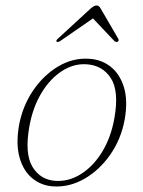

<svg xmlns="http://www.w3.org/2000/svg" viewBox="-20 -671 520 699"><path d="M304.5 -457Q349.5 -454.5 383 -428Q416.5 -401.5 431.2 -353.2Q446 -305 434 -236Q421 -165 381.8 -108.5Q342.5 -52 287.5 -20.2Q232.5 11.5 172.5 7.5Q130 4.5 97.8 -21.8Q65.5 -48 51.5 -96.5Q37.5 -145 49 -213.5Q62 -284.5 100.2 -341Q138.5 -397.5 192 -429.2Q245.5 -461 304.5 -457ZM182 -12.5Q230.5 -9.5 275 -37.5Q319.5 -65.5 351.8 -118Q384 -170.5 396.5 -241Q414 -339.5 383.5 -386.5Q353 -433.5 295 -437Q248 -440 205 -412Q162 -384 130.5 -331.8Q99 -279.5 86.5 -208.5Q69.5 -110.5 98.5 -63.2Q127.5 -16 182 -12.5ZM199 -521.5Q190 -516.5 186.5 -519Q182.5 -523 190.5 -530L309 -639Q322 -651 331.5 -651Q341 -651 347 -639L410.5 -530Q414.5 -522.5 408 -519Q403 -516.5 396.5 -521.5L318.5 -604Z"/></svg>

Font: Fraunces 9pt Thin
Style: Italic
Weight: 100
Italic angle: -16°
Version: Version 1.000;[b76b70a41]